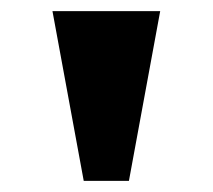

<svg xmlns="http://www.w3.org/2000/svg" viewBox="-20 -734 381 344"><path d="M130 -410H211L267 -714H74Z"/></svg>

Font: Noto Serif Lao Black
Style: Regular
Weight: 900
Designer: Monotype Design Team
Foundry: Monotype Imaging Inc.
Version: Version 2.003